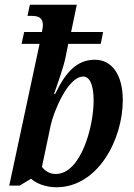

<svg xmlns="http://www.w3.org/2000/svg" viewBox="-20 -780 567 810"><path d="M218 10C394 10 498 -193 498 -357C498 -468 450 -528 380 -528C305 -528 257 -476 213 -384H208C218 -412 249 -499 256 -536L268 -595H405L415 -645H280L304 -760H106L96 -713H113C143 -713 161 -705 161 -673C161 -668 159 -657 157 -645H82L71 -595H147L19 3H63L111 -26C132 -7 171 10 218 10ZM215 -46C189 -46 170 -59 157 -76L194 -252C205 -304 265 -457 331 -457C356 -457 375 -428 375 -355C375 -247 322 -46 215 -46Z"/></svg>

Font: Noto Serif Condensed SemiBold
Style: Italic
Weight: 600
Width: 3
Italic angle: -12°
Designer: Monotype Design Team
Foundry: Monotype Imaging Inc.
Version: Version 2.014